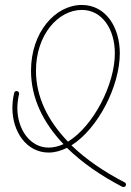

<svg xmlns="http://www.w3.org/2000/svg" viewBox="-20 -605 528 774"><path d="M478 149C484 149 488 144 488 139C488 135 486 132 482 130C399 87 326 37 268 -19C376 -87 463 -259 463 -390C463 -496 406 -585 310 -585C202 -585 105 -474 105 -320C105 -210 154 -110 236 -24C216 -15 196 -10 176 -10C101 -10 50 -84 50 -169C50 -186 52 -205 57 -226C57 -226 57 -227 57 -228C57 -234 52 -238 47 -238C42 -238 38 -235 37 -230C32 -208 30 -188 30 -169C30 -74 87 10 176 10C201 10 226 3 250 -9C310 50 386 103 473 148C475 148 476 149 478 149ZM254 -34C173 -118 125 -214 125 -320C125 -464 214 -565 310 -565C392 -565 443 -487 443 -390C443 -264 356 -96 254 -34Z"/></svg>

Font: Mistral SingleLine Outline
Style: Regular
Weight: 300
Designer: François Chastanet, Élisa Garzelli, Anais Alves, Morgane Autin
Foundry: institut supérieur des arts et du design Toulouse / isdaT
Version: Version 1.000;Glyphs 3.3 (3337)